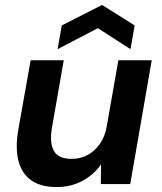

<svg xmlns="http://www.w3.org/2000/svg" viewBox="-20 -745 657 777"><path d="M209 12Q144 12 105.5 -16Q67 -44 54.5 -95Q42 -146 53 -214L104 -501H238L190 -227Q180 -167 198 -134.5Q216 -102 271 -102Q305 -102 334 -117.5Q363 -133 384 -162.5Q405 -192 412 -234L459 -501H594L507 0H388L389 -80Q360 -38 313.5 -13Q267 12 209 12ZM213 -546 230 -642 393 -725 525 -642 508 -546 376 -631Z"/></svg>

Font: DM Sans 18pt
Style: Bold Italic
Weight: 700
Italic angle: -10°
Designer: Colophon Foundry, Jonny Pinhorn
Foundry: Colophon Foundry
Version: Version 4.004;gftools[0.9.30]